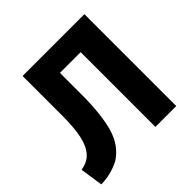

<svg xmlns="http://www.w3.org/2000/svg" viewBox="-188 -855 1061 1061"><g transform="rotate(-45 343.0 -324.5)"><path d="M617 -690V28H454V-556H292V-387Q292 -232 264.5 -136.5Q237 -41 161 6Q91 41 18 41L-2 -93Q50 -101 78 -133Q108 -165 121 -226Q134 -287 134 -374V-690Z"/></g></svg>

Font: BM Euljiro oraeorae
Style: Regular
Weight: 400
Designer: Bongjin Kim; Bomjun Kim; Myungsoo Han; Hyesun Chae; Mikyoung Jeong; Wujin Sim; Minjae Kang; Suwha Jang;
Foundry: Sandoll Inc.
Version: Version 1.000;hotconv 1.0.109;makeexe 2.5.65596